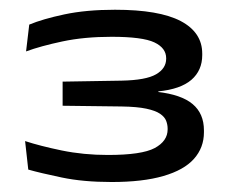

<svg xmlns="http://www.w3.org/2000/svg" viewBox="-20 -740 474 394"><path d="M209 -366.5Q150.5 -366.5 106.5 -375.8Q62.5 -385 38 -392L31.5 -450.5Q62 -440.5 106.8 -431.2Q151.5 -422 201.5 -422Q271 -422 297.5 -436.2Q324 -450.5 324 -474.5V-476Q324 -484 321 -492Q318 -500 308.5 -506.5Q299 -513 280.2 -517Q261.5 -521 229.5 -521.5L108.5 -523V-572.5L229.5 -574.5Q279.5 -575.5 300.2 -587.5Q321 -599.5 321 -619.5V-620.5Q321 -641.5 296.8 -653Q272.5 -664.5 209 -664.5Q153 -664.5 108.2 -655Q63.5 -645.5 33.5 -634.5L40 -689.5Q67.5 -701 112.2 -710.5Q157 -720 216 -720Q306.5 -720 350.8 -696.8Q395 -673.5 395 -630V-627Q395 -595.5 372.8 -576.2Q350.5 -557 305 -552.5V-545.5L302.5 -551.5Q352 -546 375.2 -526.5Q398.5 -507 398.5 -472.5V-468.5Q398.5 -437 378 -414Q357.5 -391 315.2 -378.8Q273 -366.5 209 -366.5Z"/></svg>

Font: Anek Gujarati Expanded
Style: Regular
Weight: 400
Width: 7
Designer: Mrunmayee Ghaisas (Gujarati), Yesha Goshar (Latin)
Foundry: Ek Type
Version: Version 1.003